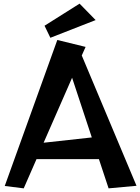

<svg xmlns="http://www.w3.org/2000/svg" viewBox="-20 -1019 768 1052"><path d="M256 -812 224 -878 416 -999 504 -909ZM575 13 522 -147H180L110 13L6 0L294 -800L449 -762L428 -715L728 -1ZM375 -593 219 -237 483 -266Z"/></svg>

Font: RocknRoll One
Style: Regular
Weight: 400
Designer: Fontworks Inc.
Foundry: Fontworks Inc.
Version: Version 1.100